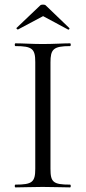

<svg xmlns="http://www.w3.org/2000/svg" viewBox="-20 -813 372 833"><path d="M199 -81V-542C199 -599 211 -613 284 -613C288 -613 288 -625 284 -625C253 -625 213 -622 165 -622C120 -622 79 -625 47 -625C43 -625 43 -613 47 -613C120 -613 133 -601 133 -544V-81C133 -23 120 -12 47 -12C43 -12 43 0 47 0C79 0 120 -2 165 -2C213 -2 252 0 284 0C288 0 288 -12 284 -12C210 -12 199 -23 199 -81ZM155 -790 52 -692C49 -690 56 -684 58 -685L167 -743L275 -685C279 -682 284 -690 280 -692L178 -790C174 -794 159 -794 155 -790Z"/></svg>

Font: Cormorant Garamond
Style: Regular
Weight: 400
Designer: Christian Thalmann (Catharsis Fonts)
Foundry: Catharsis Fonts
Version: Version 4.002;Glyphs 3.4 (3410)